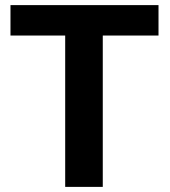

<svg xmlns="http://www.w3.org/2000/svg" viewBox="-20 -731 666 751"><path d="M21 -592H235V0H382V-592H600V-711H21Z"/></svg>

Font: Asimov Pro
Style: Bd
Weight: 700
Designer: Google
Version: Version 2.000980; 2014